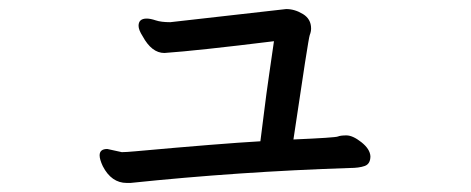

<svg xmlns="http://www.w3.org/2000/svg" viewBox="-20 -409 1040 424"><path d="M268 -5Q507 -30 752 -38Q773 -38 785.5 -42.5Q798 -47 798 -64Q797 -80 778 -95Q759 -110 745 -110Q732 -110 726 -107.5Q720 -105 628 -101Q661 -324 664 -331.5Q667 -339 667 -346Q667 -367 649 -378Q631 -389 612 -389L356 -360Q336 -360 324 -364Q312 -368 304 -368Q286 -368 286 -352Q286 -343 295 -329Q315 -292 343 -292Q415 -297 585 -318Q581 -290 574.5 -245.5Q568 -201 563 -160Q558 -119 555 -97Q468 -92 280 -75Q258 -73 249 -73L217 -80Q200 -80 200 -66Q200 -57 207 -42Q226 -5 260 -5Z"/></svg>

Font: LXGW WenKai Mono TC
Style: Bold
Weight: 700
Designer: LXGW / Fontworks Inc.
Foundry: LXGW / Fontworks Inc.
Version: Version 1.330